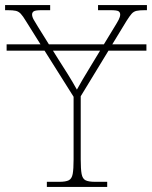

<svg xmlns="http://www.w3.org/2000/svg" viewBox="-31 -734 597 754"><path d="M153 0V-20H202Q227 -20 239 -26Q251 -32 254.5 -51Q258 -70 258 -108V-354L144 -535H-5V-560H128L71 -651Q59 -671 50.5 -680Q42 -689 31 -691.5Q20 -694 -2 -694H-11V-714H166V-694H133Q108 -694 101.5 -689.5Q95 -685 95 -677Q95 -668 101.5 -656.5Q108 -645 118 -629L161 -560H377L419 -629Q429 -645 435 -656.5Q441 -668 441 -677Q441 -685 435 -689.5Q429 -694 403 -694H354V-714H546V-694H538Q517 -694 505.5 -691.5Q494 -689 486 -680Q478 -671 466 -652L410 -560H544V-535H395L286 -356V-108Q286 -70 289.5 -51Q293 -32 305 -26Q317 -20 342 -20H390V0ZM197 -503Q217 -472 236 -441.5Q255 -411 271 -382Q279 -397 292.5 -420Q306 -443 325 -474L362 -535H177Z"/></svg>

Font: Noto Serif Thin
Style: Regular
Weight: 100
Designer: Monotype Design Team
Foundry: Monotype Imaging Inc.
Version: Version 2.015